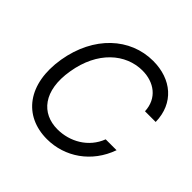

<svg xmlns="http://www.w3.org/2000/svg" viewBox="-186 -913 1099 1099"><g transform="rotate(45 363.5 -363.5)"><path d="M623.6 -500H710.2C707.4 -649.1 600.9 -737.2 453.1 -737.2C268.5 -737.2 113.6 -596.6 75.3 -369.3C36.9 -136.4 150.6 9.9 339.5 9.9C483 9.9 613.6 -78.1 666.2 -227.3H578.1C539.8 -126.4 441.8 -72.4 342.3 -72.4C213.1 -72.4 127.8 -171.9 159.1 -358C190.3 -549.7 313.9 -654.8 448.9 -654.8C542.6 -654.8 619.3 -600.9 623.6 -500Z"/></g></svg>

Font: Magic Ui Pro
Style: Italic
Weight: 400
Italic angle: -9.39999°
Designer: Stefan Endress, Andreas Faust
Version: Version 1.000;FEAKit 1.0